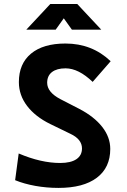

<svg xmlns="http://www.w3.org/2000/svg" viewBox="-20 -918 626 948"><path d="M269 9.8Q210 9.8 154.3 -0.2Q98.6 -10.3 54.7 -28.3L72.3 -160.2Q182.6 -113.3 276.9 -113.3Q329.1 -113.3 356.9 -131.8Q384.8 -150.4 384.8 -185.1Q384.8 -230.5 327.6 -257.3L228 -305.7Q154.3 -341.8 113.8 -395Q73.2 -448.2 73.2 -512.7Q73.2 -603.5 133.3 -653.3Q193.4 -703.1 303.2 -703.1Q434.6 -703.1 526.4 -615.7L437.5 -513.7Q367.7 -580.6 303.7 -580.6Q260.7 -580.6 236.8 -562.3Q212.9 -543.9 212.9 -509.3Q212.9 -462.9 277.8 -428.7L371.6 -380.4Q444.8 -342.3 484.6 -291.5Q524.4 -240.7 524.4 -182.6Q524.4 -90.3 458 -40.3Q391.6 9.8 269 9.8ZM109.9 -771.5 228.5 -898.4H361.3L480 -771.5H335L294.9 -827.6L254.9 -771.5Z"/></svg>

Font: Caskaydia Cove
Style: Bold
Weight: 700
Monospace: yes
Designer: Aaron Bell
Foundry: Saja Typeworks
Version: Version 4.300; ttfautohint (v1.8.3)